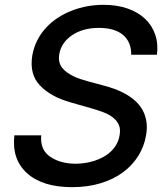

<svg xmlns="http://www.w3.org/2000/svg" viewBox="-20 -757 683 789"><path d="M39.1 -201H149.5Q143.8 -142 186.1 -112.9Q228.3 -84.2 291.2 -84.2Q309.7 -84.2 329.4 -87.2Q349.1 -90.2 368.1 -96.2Q387.1 -102.3 404.5 -111.9Q421.9 -121.4 435.7 -134.6Q449.6 -147.7 459 -164.6Q468.4 -181.5 471.6 -202.1Q475.9 -226.6 468.2 -244Q460.6 -261.4 444.2 -274.1Q427.9 -286.9 404.1 -296Q380.3 -305 351.9 -312.9L269.9 -336.3Q228 -348.4 196.9 -365.6Q165.8 -382.8 143.5 -406.6Q100.5 -452.4 112.6 -528.4Q118.6 -562.9 133.5 -591.8Q148.4 -620.7 169.9 -643.8Q191.4 -666.9 218.6 -684.5Q245.7 -702.1 276.3 -713.8Q306.8 -725.5 339.7 -731.4Q372.5 -737.2 405.2 -737.2Q460.6 -737.2 503.9 -722.1Q547.2 -707 576 -679.9Q604.8 -652.7 617.7 -615.1Q630.7 -577.4 625 -532H519.2Q519.5 -558.9 510.7 -579.5Q501.8 -600.1 484.7 -614.2Q467.7 -628.2 443 -635.3Q418.3 -642.4 387.1 -642.4Q320 -642.4 275.6 -611.9Q231.5 -581.3 223.7 -534.8Q218 -500.4 235.4 -478.3Q244.3 -467.3 256.4 -458.8Q268.5 -450.3 282 -443.7Q295.5 -437.1 309.8 -432.4Q324.2 -427.6 337.4 -424L405.5 -405.5Q427.6 -399.9 450.5 -391.7Q473.4 -383.5 494.7 -371.6Q516 -359.7 534.1 -343.9Q552.2 -328.1 564.5 -307.2Q576.7 -286.2 581.3 -259.9Q585.9 -233.7 580.3 -201Q572.4 -154.8 547.9 -115.8Q523.4 -76.7 484.6 -48.3Q445.7 -19.9 393.1 -3.9Q340.6 12.1 276.3 12.1Q154.8 12.1 91.3 -45.1Q27.7 -102.3 39.1 -201Z"/></svg>

Font: Inter P Medium
Style: Italic
Weight: 500
Italic angle: 9.39999°
Designer: Rasmus Andersson
Foundry: rsms
Version: Version 3.018;git-588b23468